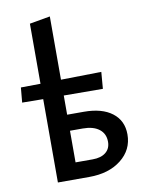

<svg xmlns="http://www.w3.org/2000/svg" viewBox="-82 -778 641 837"><g transform="rotate(-10 238.5 -359.5)"><path d="M271 -284Q351 -284 396 -249.5Q441 -215 441 -154Q441 -86 386.5 -43Q332 0 245 0H106V-369L13 -370L19 -436L106 -437V-703L197 -719V-439L376 -442L370 -368L197 -369V-284ZM273 -73Q310 -73 331 -90Q352 -107 352 -137Q352 -173 326 -193Q300 -213 254 -213H197V-73Z"/></g></svg>

Font: EauTestText Semibold
Style: Regular
Weight: 600
Designer: Christian Thalmann (Catharsis Fonts)
Version: Version 0.001;PS 000.001;hotconv 1.0.88;makeotf.lib2.5.64775